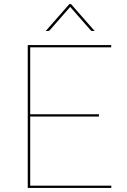

<svg xmlns="http://www.w3.org/2000/svg" viewBox="-20 -921 622 941"><path d="M526 -11 525 0H116V-700H525V-689H128V-361H465V-350H128V-11ZM444 -769H434Q431.5 -769 429 -769.8Q426.5 -770.5 424 -773L326 -885Q325 -886 324 -888Q323 -886 322 -885L224 -773Q221.5 -770.5 219 -769.8Q216.5 -769 214 -769H204L320 -901H328Z"/></svg>

Font: Lato 2
Style: Regular
Weight: 100
Designer: Lukasz Dziedzic with Adam Twardoch and Botio Nikoltchev
Foundry: tyPoland Lukasz Dziedzic
Version: Version 2.015; 2015-08-06; http://www.latofonts.com/